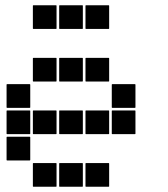

<svg xmlns="http://www.w3.org/2000/svg" viewBox="-20 -715 640 730"><path d="M307 -695H393Q395 -695 395 -693V-607Q395 -605 393 -605H307Q305 -605 305 -607V-693Q305 -695 307 -695ZM207 -695H293Q295 -695 295 -693V-607Q295 -605 293 -605H207Q205 -605 205 -607V-693Q205 -695 207 -695ZM107 -695H193Q195 -695 195 -693V-607Q195 -605 193 -605H107Q105 -605 105 -607V-693Q105 -695 107 -695ZM307 -495H393Q395 -495 395 -493V-407Q395 -405 393 -405H307Q305 -405 305 -407V-493Q305 -495 307 -495ZM207 -495H293Q295 -495 295 -493V-407Q295 -405 293 -405H207Q205 -405 205 -407V-493Q205 -495 207 -495ZM107 -495H193Q195 -495 195 -493V-407Q195 -405 193 -405H107Q105 -405 105 -407V-493Q105 -495 107 -495ZM407 -395H493Q495 -395 495 -393V-307Q495 -305 493 -305H407Q405 -305 405 -307V-393Q405 -395 407 -395ZM7 -395H93Q95 -395 95 -393V-307Q95 -305 93 -305H7Q5 -305 5 -307V-393Q5 -395 7 -395ZM407 -295H493Q495 -295 495 -293V-207Q495 -205 493 -205H407Q405 -205 405 -207V-293Q405 -295 407 -295ZM307 -295H393Q395 -295 395 -293V-207Q395 -205 393 -205H307Q305 -205 305 -207V-293Q305 -295 307 -295ZM207 -295H293Q295 -295 295 -293V-207Q295 -205 293 -205H207Q205 -205 205 -207V-293Q205 -295 207 -295ZM107 -295H193Q195 -295 195 -293V-207Q195 -205 193 -205H107Q105 -205 105 -207V-293Q105 -295 107 -295ZM7 -295H93Q95 -295 95 -293V-207Q95 -205 93 -205H7Q5 -205 5 -207V-293Q5 -295 7 -295ZM7 -195H93Q95 -195 95 -193V-107Q95 -105 93 -105H7Q5 -105 5 -107V-193Q5 -195 7 -195ZM307 -95H393Q395 -95 395 -93V-7Q395 -5 393 -5H307Q305 -5 305 -7V-93Q305 -95 307 -95ZM207 -95H293Q295 -95 295 -93V-7Q295 -5 293 -5H207Q205 -5 205 -7V-93Q205 -95 207 -95ZM107 -95H193Q195 -95 195 -93V-7Q195 -5 193 -5H107Q105 -5 105 -7V-93Q105 -95 107 -95Z"/></svg>

Font: Pixel Panel Black
Style: Regular
Weight: 900
Monospace: yes
Designer: Óliver Lalan
Foundry: Óliver Lalan
Version: Version 1.000; ttfautohint (v1.8.4.7-5d5b-dirty);gftools[0.9